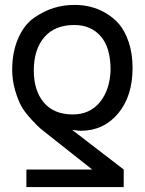

<svg xmlns="http://www.w3.org/2000/svg" viewBox="-20 -568 592 785"><path d="M277.8 -100.1Q348.1 -100.1 389.2 -151.4Q429.7 -202.1 432.1 -282.2Q432.1 -373.5 392.1 -419.4Q351.6 -465.8 284.2 -465.8Q204.6 -465.8 161.6 -416.5Q118.2 -366.2 118.2 -279.8Q118.2 -197.8 159.2 -148.9Q200.2 -100.1 277.8 -100.1ZM522 -290Q522 -174.8 462.9 -104Q403.8 -33.2 309.1 -33.2Q300.8 -33.2 274.9 -37.1L485.8 125V196.8H87.9V125H356.9L182.1 -13.2Q165.5 -26.4 146 -42Q134.8 -50.8 108.4 -79.6Q81.1 -109.4 67.9 -132.8Q53.7 -158.2 42 -198.2Q29.8 -240.2 29.8 -282.2Q29.8 -355.5 54.7 -412.1Q79.1 -467.3 119.1 -495.1Q160.2 -523.4 200.2 -535.6Q240.2 -547.9 284.2 -547.9Q317.9 -547.9 346.7 -541Q379.9 -533.2 409.7 -516.1Q442.9 -497.1 466.3 -470.2Q490.7 -441.9 506.3 -395.5Q522 -348.6 522 -290Z"/></svg>

Font: Miedinger*
Style: Book
Weight: 400
Version: Version 001.000